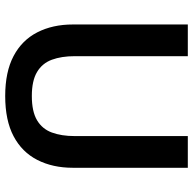

<svg xmlns="http://www.w3.org/2000/svg" viewBox="-22 -726 760 757"><g transform="rotate(90 358.5 -347.0)"><path d="M641 -707V-254Q641 -174 610 -113.5Q579 -53 516.5 -20Q454 13 358 13Q263 13 200.5 -20Q138 -53 107 -113.5Q76 -174 76 -254V-707H201V-261Q201 -209 215 -171Q229 -133 263.5 -112.5Q298 -92 358 -92Q419 -92 453.5 -112.5Q488 -133 502 -171Q516 -209 516 -261V-707Z"/></g></svg>

Font: 42dot Sans Light
Style: Bold
Weight: 700
Version: Version 1.000